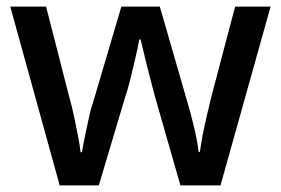

<svg xmlns="http://www.w3.org/2000/svg" viewBox="-20 -560 847 579"><path d="M447 -270Q442 -290 435.5 -314Q429 -338 423 -362.5Q417 -387 412 -408Q407 -429 404 -441H400Q398 -429 393.5 -408Q389 -387 383 -362.5Q377 -338 371 -313.5Q365 -289 358 -269L278 -1H160L11 -540H119L189 -267Q197 -239 203.5 -208Q210 -177 215.5 -148.5Q221 -120 223 -101H227Q229 -114 233 -133.5Q237 -153 241.5 -174.5Q246 -196 250.5 -216Q255 -236 260 -249L346 -540H462L546 -249Q552 -229 559 -201.5Q566 -174 571.5 -147.5Q577 -121 579 -102H583Q585 -119 590 -146.5Q595 -174 602.5 -206Q610 -238 617 -267L689 -540H796L645 -1H524Z"/></svg>

Font: Noto Sans Devanagari Medium
Style: Regular
Weight: 500
Version: Version 2.003